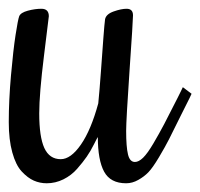

<svg xmlns="http://www.w3.org/2000/svg" viewBox="-24 -420 459 440"><path d="M200.2 -106Q199.2 -105 191.4 -89.4Q183.6 -73.7 174.8 -61Q166 -48.3 152.8 -33.2Q139.6 -18.1 121.3 -9Q103 0 83 0Q67.4 0 53.5 -6.1Q39.6 -12.2 25.9 -26.9Q12.2 -41.5 4.2 -70.6Q-3.9 -99.6 -3.9 -140.1Q-3.9 -189.9 1.2 -247.6Q6.3 -305.2 11.7 -340.1Q17.1 -375 20 -382.8Q23.4 -391.1 39.8 -395.5Q56.2 -399.9 70.8 -399.9Q87.9 -399.9 87.9 -382.8Q87.9 -381.3 76.9 -293Q65.9 -204.6 65.9 -160.2Q65.9 -106.4 77.6 -80.8Q89.4 -55.2 115.2 -55.2Q138.2 -55.2 161.4 -88.6Q184.6 -122.1 201.2 -183.1Q204.1 -211.9 207.3 -256.3Q210.4 -300.8 212.9 -333Q215.3 -365.2 216.8 -376Q219.2 -387.7 236.6 -393.8Q253.9 -399.9 266.1 -399.9Q280.8 -399.9 280.8 -384.8Q280.8 -373 272.9 -258.8Q265.1 -144.5 265.1 -120.1Q265.1 -83.5 269.3 -66.2Q273.4 -48.8 285.2 -48.8Q293.9 -48.8 304 -58.6Q314 -68.4 327.4 -91.1Q340.8 -113.8 352.3 -135.7Q363.8 -157.7 383.3 -196.3Q387.7 -205.6 390.1 -210L395 -220.2L415 -205.1L410.2 -194.8Q403.3 -181.6 391.1 -156.7Q372.1 -118.2 363.3 -100.8Q354.5 -83.5 340.1 -59.3Q325.7 -35.2 315.9 -25.1Q306.2 -15.1 292.7 -7.6Q279.3 0 265.1 0Q229 0 214.6 -26.6Q200.2 -53.2 200.2 -106Z"/></svg>

Font: Rochester
Style: Regular
Weight: 400
Designer: Gillian Fisher
Foundry: Font Diner, Inc DBA Sideshow
Version: Version 1.005